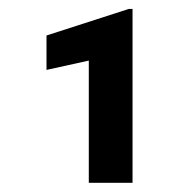

<svg xmlns="http://www.w3.org/2000/svg" viewBox="-20 -729 400 424"><path d="M272.7 -709.2V-325.3H176.1V-595.2L82.7 -574.6V-650.6L264.2 -709.2Z"/></svg>

Font: Interface
Style: Bold
Weight: 700
Designer: Rasmus Andersson
Foundry: rsms
Version: Version 1.8